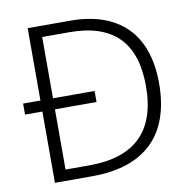

<svg xmlns="http://www.w3.org/2000/svg" viewBox="-80 -793 871 873"><g transform="rotate(-10 355.5 -357.0)"><path d="M299 -714H104V-380H24V-329H104V0H276C519 0 649 -124 649 -364C649 -592 524 -714 299 -714ZM287 -663C489 -663 588 -563 588 -362C588 -155 484 -51 272 -51H162V-329H354V-380H162V-663Z"/></g></svg>

Font: Noto Sans Gujarati UI Light
Style: Regular
Weight: 300
Designer: Jelle Bosma - Monotype Design Team, Universal Thirst
Foundry: Monotype Imaging Inc.
Version: Version 2.106